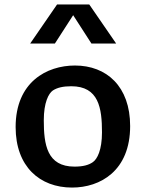

<svg xmlns="http://www.w3.org/2000/svg" viewBox="-20 -834 660 866"><path d="M305 12C432 12 567 -63 567 -265.5C567 -444.5 460.5 -538.5 318 -538.5C190.5 -538.5 50.5 -463.5 50.5 -261C50.5 -82.5 159.5 12 305 12ZM116 -637.5H227.5L310 -765.5L392.5 -637.5H504L382.5 -814H237.5ZM177.5 -291.5C177.5 -371.5 199 -412.5 218.5 -426C238 -438.5 263.5 -445 301.5 -445C425.5 -445 440 -346.5 440 -237C440 -157 418.5 -116 398.5 -102.5C380 -89.5 354.5 -82.5 316 -82.5C192 -82.5 177.5 -181.5 177.5 -291.5Z"/></svg>

Font: Monaspace Argon SemiBold
Style: Regular
Weight: 600
Designer: Riley Cran & the Lettermatic Team
Foundry: Lettermatic
Version: Version 1.000 (Monaspace Argon)